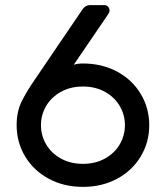

<svg xmlns="http://www.w3.org/2000/svg" viewBox="-20 -720 638 750"><path d="M304 -472Q378 -472 437 -440.5Q496 -409 529.5 -353.5Q563 -298 563 -231Q563 -164 529.5 -108.5Q496 -53 437 -21.5Q378 10 304 10Q230 10 171 -21.5Q112 -53 78.5 -108.5Q45 -164 45 -231Q45 -283 63.5 -321.5Q82 -360 118 -412L300 -680Q301 -682 305.5 -687.5Q310 -693 316.5 -696.5Q323 -700 331 -700H388Q397 -700 402.5 -693.5Q408 -687 408 -678Q408 -673 403 -665L268 -467Q283 -472 304 -472ZM468 -231Q468 -271 448 -305.5Q428 -340 390.5 -361Q353 -382 304 -382Q255 -382 217.5 -361Q180 -340 160 -305.5Q140 -271 140 -231Q140 -191 160 -156.5Q180 -122 217.5 -101Q255 -80 304 -80Q353 -80 390.5 -101Q428 -122 448 -156.5Q468 -191 468 -231Z"/></svg>

Font: Rubik
Style: Regular
Weight: 400
Designer: Hubert & Fischer
Foundry: Hubert & Fischer
Version: Version 1.100